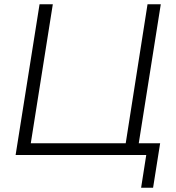

<svg xmlns="http://www.w3.org/2000/svg" viewBox="-20 -725 822 898"><path d="M640 153 664 0H53L165 -705H227L124 -55H568L670 -705H732L629 -55H729L696 153Z"/></svg>

Font: Nunito Sans Light
Style: Italic
Weight: 300
Italic angle: -9°
Designer: Vernon Adams
Foundry: Vernon Adams
Version: Version 3.006; ttfautohint (v1.8.3)